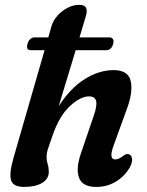

<svg xmlns="http://www.w3.org/2000/svg" viewBox="-20 -744 592 775"><path d="M91 -567Q94 -578.5 101.8 -585.8Q109.5 -593 118 -593H175L188 -639Q194.5 -661 211.8 -680.5Q229 -700 252.2 -712.2Q275.5 -724.5 299 -724.5Q322 -724.5 327.5 -712.2Q333 -700 327 -680.5L301 -593H422.5Q432 -593 436 -585.8Q440 -578.5 437 -567.5Q430 -541.5 409 -541.5H285.5L217 -315.5Q265 -389.5 322.8 -425.2Q380.5 -461 438.5 -461Q498 -461 507.8 -416.2Q517.5 -371.5 491 -301L438.5 -156.5Q418 -100.5 445 -100.5Q459.5 -100.5 479 -116Q492.5 -126 502 -120.5Q511 -117 513 -103.8Q515 -90.5 505 -70.5Q485.5 -34.5 449.5 -12Q413.5 10.5 369 10.5Q312.5 10.5 299 -26.5Q285.5 -63.5 306.5 -124.5L358.5 -277Q372.5 -317.5 368 -336.2Q363.5 -355 339 -355Q305 -355 262.2 -315.8Q219.5 -276.5 192 -196.5Q178.5 -159 173.2 -142Q168 -125 168 -109Q168 -95 172.5 -81.2Q177 -67.5 177 -50.5Q177 -22 150.2 -5.8Q123.5 10.5 77.5 10.5Q33.5 10.5 24.8 -16Q16 -42.5 35 -108.5L160 -541.5H103.5Q84 -541.5 91 -567Z"/></svg>

Font: Fraunces 72pt SuperSoft SemiBold
Style: Italic
Weight: 600
Italic angle: -16°
Version: Version 1.000;[b76b70a41]